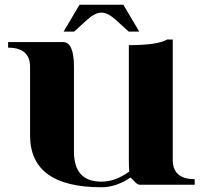

<svg xmlns="http://www.w3.org/2000/svg" viewBox="-20 -789 881 820"><path d="M717.8 -106Q717.8 -23.9 811.5 -23.9V0H577.1Q566.7 0 552.9 -15.3Q539.1 -30.5 536.6 -30.5Q476.3 10.7 413.1 10.7Q108.4 10.7 108.4 -210.9V-503.4Q108.4 -585.4 14.6 -585.4V-609.4H249Q295.9 -609.4 295.9 -503.4V-141.1Q295.9 -13.2 413.1 -13.2Q473.4 -13.2 532 -56.6Q530.3 -77.6 530.3 -106V-596.2Q653.3 -596.2 694.3 -620.4L717.8 -620.1ZM319.6 -768.8H506.8L574.7 -654.1H529.8L474.1 -704.6Q440.4 -735.1 413.3 -735.1Q386 -735.1 352.3 -704.6L296.6 -654.1H251.7Z"/></svg>

Font: itsadzoke
Style: Regular
Weight: 700
Width: 7
Version: Version 0.45